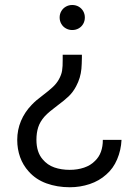

<svg xmlns="http://www.w3.org/2000/svg" viewBox="-20 -566 564 780"><path d="M312.7 -343.7V-331.5Q312.3 -304 310.7 -286.2Q309 -268.3 303.8 -250.5Q298.5 -232.7 289 -215Q276.5 -191.5 259.1 -174.8Q241.7 -158.2 212.8 -136.8Q195.8 -124 183.6 -113.9Q171.3 -103.8 160.7 -92.3Q142.5 -71.5 135.2 -48.9Q128 -26.3 128 1.7Q128 52.7 153.7 81.7Q172.5 104.3 200.7 114.2Q229 124 263 124Q295 124 321.7 114.9Q348.3 105.8 365.3 88.3Q382 72.8 390 50.7Q398 28.5 397.7 2.3H473.7Q471.7 44 455.9 81.2Q440.2 118.5 411.7 143Q383.2 168.8 344.3 181.8Q305.5 194.7 263.7 194.7Q212.3 194.7 168.9 179Q125.5 163.3 96.7 130.7Q73.5 105.2 61.7 72.4Q50 39.7 50 2.3Q50 -38.3 65.3 -74.8Q80.7 -111.2 109 -140.3Q118 -149.8 128.7 -159Q139.5 -168.2 153.8 -178.8Q178.7 -197.7 194.5 -212.4Q210.3 -227.2 219.3 -243.7Q229.5 -262 232.2 -278.8Q235 -295.7 234.7 -323.2V-343.7ZM273.5 -545.7Q288 -545.7 299.7 -539Q311.3 -532.3 318 -520.7Q324.7 -509 324.7 -495Q324.7 -480.7 318 -469Q311.3 -457.3 299.7 -450.7Q288 -444 273.5 -444Q259.3 -444 247.6 -450.7Q235.8 -457.3 229.1 -469Q222.3 -480.7 222.3 -495Q222.3 -509 229.1 -520.7Q235.8 -532.3 247.6 -539Q259.3 -545.7 273.5 -545.7Z"/></svg>

Font: Hauora
Style: Regular
Weight: 400
Designer: Wayne Shih
Foundry: WCYS
Version: Version 1.001